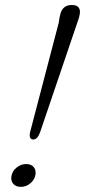

<svg xmlns="http://www.w3.org/2000/svg" viewBox="-20 -738 339 766"><path d="M266.5 -718Q284.5 -718 291.8 -710.2Q299 -702.5 299 -691Q299 -676 289 -649.5L140 -210.5Q129.5 -181.5 113 -181.5Q94 -181.5 100 -210.5L214.5 -648Q217 -669 221.5 -684.5Q226 -700 236.8 -709Q247.5 -718 266.5 -718ZM63 7.5Q43 7.5 32.8 -4.8Q22.5 -17 25.5 -34.5Q28.5 -55 45.8 -69.2Q63 -83.5 84 -83.5Q104.5 -83.5 114.5 -71.5Q124.5 -59.5 121.5 -41Q118.5 -21.5 101.5 -7Q84.5 7.5 63 7.5Z"/></svg>

Font: Fraunces 144pt SuperSoft Light
Style: Italic
Weight: 300
Italic angle: -16°
Version: Version 1.000;[b76b70a41]